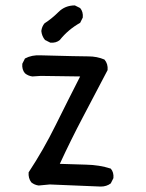

<svg xmlns="http://www.w3.org/2000/svg" viewBox="-20 -686 540 710"><path d="M352.5 3.9 164.1 -3.9 123 0Q107.4 -2 95.7 -11.7Q84 -27.3 85.9 -48.8Q140.6 -131.8 185.5 -222.7Q230.5 -313.5 276.4 -403.3L130.9 -405.3L99.6 -403.3Q84 -405.3 72.3 -415Q60.5 -428.7 62.5 -450.2L72.3 -469.7Q97.7 -483.4 130.9 -481.4Q274.4 -477.5 306.6 -477.5Q338.9 -477.5 366.2 -465.8Q379.9 -450.2 377.9 -426.8Q333 -340.8 287.6 -254.9Q242.2 -168.9 201.2 -80.1Q251 -78.1 298.8 -77.1Q346.7 -76.2 389.6 -62.5Q401.4 -48.8 399.4 -27.3L389.6 -7.8Q374 3.9 352.5 3.9ZM166 -528.3 146.5 -538.1Q134.8 -551.8 132.8 -571.3Q134.8 -587.9 144.5 -599.6Q171.9 -617.2 196.3 -641.6Q220.7 -666 256.8 -666L276.4 -656.2Q288.1 -642.6 286.1 -621.1L276.4 -601.6Q232.4 -577.1 201.2 -538.1Q187.5 -526.4 166 -528.3Z"/></svg>

Font: NaikaiFont
Style: Regular
Weight: 400
Version: Version 1.67